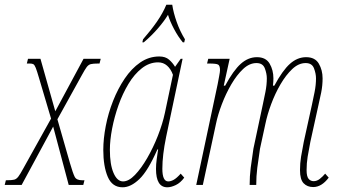

<svg xmlns="http://www.w3.org/2000/svg" viewBox="-38 -786 1442 816"><path d="M-18 0 -13 -20H-7Q13 -20 22.5 -22.5Q32 -25 40 -35.5Q48 -46 61 -70L179 -282L128 -454Q119 -485 114 -497.5Q109 -510 104 -513Q99 -516 89 -516H76L81 -536H134L197 -313L317 -536H390L385 -516H379Q358 -516 348 -513.5Q338 -511 330.5 -501Q323 -491 310 -467L206 -279L259 -94Q272 -49 279.5 -34.5Q287 -20 310 -20H321L316 0H254L188 -248L54 0Z M483 10Q439 10 420 -34.5Q401 -79 401 -149Q401 -196 411.5 -250.5Q422 -305 442.5 -357Q463 -409 492 -452Q521 -495 558 -520.5Q595 -546 639 -546Q665 -546 680.5 -532.5Q696 -519 706 -502L730 -536H738L668 -204Q660 -165 656 -131.5Q652 -98 652 -69Q652 -15 677 -15Q688 -15 700.5 -22Q713 -29 730 -48L745 -31Q729 -9 709 0.5Q689 10 673 10Q625 10 625 -68Q625 -88 628 -109.5Q631 -131 634 -151H631Q591 -60 554.5 -25Q518 10 483 10ZM485 -15Q509 -15 535.5 -42.5Q562 -70 587.5 -114Q613 -158 633 -209Q653 -260 663 -307L697 -468Q688 -493 672 -507Q656 -521 634 -521Q597 -521 565 -496Q533 -471 508 -429.5Q483 -388 465.5 -338.5Q448 -289 438.5 -239.5Q429 -190 429 -149Q429 -87 444.5 -51Q460 -15 485 -15ZM570 -619Q604 -658 629 -694Q654 -730 669 -766H694Q699 -732 713 -692.5Q727 -653 748 -619L745 -606H739Q719 -630 701.5 -663Q684 -696 676 -723Q659 -695 632 -664Q605 -633 573 -606H567Z M1293 9Q1268 9 1252.5 -7Q1237 -23 1237 -63Q1237 -92 1241.5 -120Q1246 -148 1253 -183L1288 -342Q1293 -365 1299 -395Q1305 -425 1305 -453Q1305 -473 1296.5 -495.5Q1288 -518 1261 -518Q1231 -518 1204 -492.5Q1177 -467 1154 -427.5Q1131 -388 1114.5 -343.5Q1098 -299 1090 -260L1067 -154Q1060 -109 1055.5 -73Q1051 -37 1051 0H1023Q1023 -37 1027.5 -73Q1032 -109 1039 -154L1079 -342Q1084 -365 1090 -395Q1096 -425 1096 -453Q1096 -473 1087.5 -495.5Q1079 -518 1052 -518Q1022 -518 995 -492.5Q968 -467 945 -427.5Q922 -388 905 -343.5Q888 -299 880 -260L824 0H796L887 -428Q890 -444 893.5 -462.5Q897 -481 897 -488Q897 -507 889 -511.5Q881 -516 852 -516H842L847 -536H938L913 -422H919Q954 -487 985.5 -515Q1017 -543 1054 -543Q1092 -543 1108 -515.5Q1124 -488 1124 -453Q1124 -446 1123.5 -438Q1123 -430 1122 -422H1128Q1163 -487 1194.5 -515Q1226 -543 1263 -543Q1301 -543 1317 -515.5Q1333 -488 1333 -453Q1333 -422 1327 -392.5Q1321 -363 1316 -342L1281 -183Q1274 -148 1269.5 -120Q1265 -92 1265 -63Q1265 -36 1273.5 -26Q1282 -16 1295 -16Q1309 -16 1321.5 -26Q1334 -36 1344 -48L1359 -31Q1329 9 1293 9Z"/></svg>

Font: Noto Serif ExtraCondensed Thin
Style: Italic
Weight: 100
Width: 2
Italic angle: -12°
Designer: Monotype Design Team
Foundry: Monotype Imaging Inc.
Version: Version 2.013